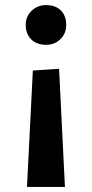

<svg xmlns="http://www.w3.org/2000/svg" viewBox="-20 -544 361 754"><path d="M161 -368Q124 -368 102.5 -389.5Q81 -411 81 -446Q81 -480 104.5 -502Q128 -524 161 -524Q198 -524 219 -503Q240 -482 240 -446Q240 -412 217 -390Q194 -368 161 -368ZM109 -267 212 -274 235 190H86Z"/></svg>

Font: Bitter Pro
Style: Bold
Weight: 700
Designer: Sol Matas, and Bitter project Authors
Foundry: Sol Matas
Version: Version 1.010